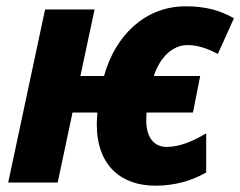

<svg xmlns="http://www.w3.org/2000/svg" viewBox="-20 -579 762 609"><path d="M473 10C535 10 589 -6 634 -32V-156C590 -130 549 -113 508 -113C469 -113 444 -143 444 -196C444 -204 444 -214 445 -222H592L615 -338H468C486 -394 525 -436 575 -436C610 -436 642 -423 671 -408L722 -521C679 -546 632 -559 569 -559C439 -559 345 -465 310 -338H235L280 -549H123L6 0H163L210 -222H289C288 -209 287 -197 287 -185C287 -51 367 10 473 10Z"/></svg>

Font: Noto Sans SemiCondensed ExtraBold
Style: Italic
Weight: 800
Width: 4
Italic angle: -12°
Designer: Monotype Design Team
Foundry: Monotype Imaging Inc.
Version: Version 2.013